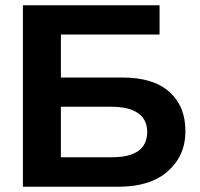

<svg xmlns="http://www.w3.org/2000/svg" viewBox="-20 -708 759 728"><path d="M683.1 -210Q683.1 -118.2 616.9 -59.1Q550.8 0 429.2 0H66.9V-688H585V-577.1H210.9V-414.1H443.8Q561.5 -414.1 622.3 -359.6Q683.1 -305.2 683.1 -210ZM538.1 -208Q538.1 -254.4 503.7 -278.8Q469.2 -303.2 401.9 -303.2H210.9V-111.8H404.8Q538.1 -111.8 538.1 -208Z"/></svg>

Font: Libra Sans Modern
Style: Bold
Weight: 700
Foundry: Stefan Peev, Context Ltd
Version: Version 1.000